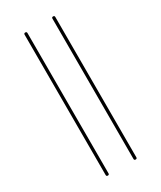

<svg xmlns="http://www.w3.org/2000/svg" viewBox="-251 -893 1002 1196"><g transform="rotate(-30 250.0 -295.5)"><path d="M339.8 210V-799.8Q339.8 -809.6 350.1 -809.6Q360.4 -809.6 360.4 -799.8V210Q360.4 219.7 350.1 219.7Q339.8 219.7 339.8 210ZM139.6 210V-799.8Q139.6 -809.6 149.9 -809.6Q160.2 -809.6 160.2 -799.8V210Q160.2 219.7 149.9 219.7Q139.6 219.7 139.6 210Z"/></g></svg>

Font: Rounded-X Mgen+ 1m thin
Style: Regular
Weight: 100
Designer: [Source Han Sans]
Ryoko NISHIZUKA  (kana & ideographs); Paul D. Hunt (Latin, Greek & Cyrillic); Wenlong ZHANG  (bopomofo
Version: Version 1.059.20150602